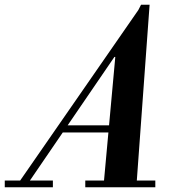

<svg xmlns="http://www.w3.org/2000/svg" viewBox="-98 -786 721 806"><path d="M-19 -20 498 -766 385 -551 22 -20ZM-78 0V-28H124V0ZM260 0V-28H554V0ZM156 -230V-260H425V-230ZM337 -10 386 -547H382L494 -766H530L475 -10Z"/></svg>

Font: Libre Bodoni Medium
Style: Italic
Weight: 500
Italic angle: -13°
Designer: Pablo Impallari, Rodrigo Fuenzalida
Foundry: Impallari Type
Version: Version 2.005;gftools[0.9.23]